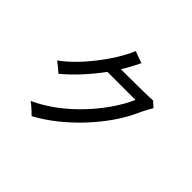

<svg xmlns="http://www.w3.org/2000/svg" viewBox="-183 -1057 1365 1365"><g transform="rotate(45 500.0 -374.5)"><path d="M277 51Q271 44 255.5 29.5Q240 15 223 0.5Q206 -14 196 -21Q280 -59 359.5 -118Q439 -177 508 -249.5Q577 -322 631 -400Q685 -478 718 -553H436Q381 -478 320 -412Q259 -346 199 -297Q186 -309 162.5 -328.5Q139 -348 125 -357Q174 -392 224.5 -442.5Q275 -493 322 -552.5Q369 -612 408.5 -675.5Q448 -739 474 -800Q484 -796 501.5 -789.5Q519 -783 536.5 -777Q554 -771 563 -768Q547 -734 529 -700.5Q511 -667 490 -634Q519 -634 558 -634Q597 -634 638.5 -634.5Q680 -635 717 -635.5Q754 -636 779 -637Q804 -638 810 -639Q813 -635 821.5 -627Q830 -619 839 -611.5Q848 -604 850 -602Q840 -586 825.5 -559Q811 -532 798 -503Q763 -425 708.5 -346Q654 -267 585 -193Q516 -119 438 -56.5Q360 6 277 51Z"/></g></svg>

Font: Zen Kaku Gothic Antique Medium
Style: Regular
Weight: 500
Designer: Yoshimichi Ohira
Foundry: Positype
Version: Version 1.002